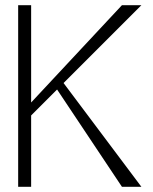

<svg xmlns="http://www.w3.org/2000/svg" viewBox="-20 -720 590 740"><path d="M100 -275 200 -375 450 0H525L225 -400L525 -700H450L100 -325V-700H50V0H100Z"/></svg>

Font: LS-VG5000 Light
Style: Regular
Weight: 400
Designer: Justin Bihan, 2021
Foundry: Justin Bihan, 2021
Version: Version 1.000;Glyphs 3.1.2 (3151)